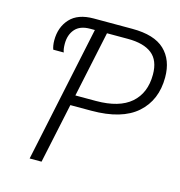

<svg xmlns="http://www.w3.org/2000/svg" viewBox="-106 -809 848 903"><g transform="rotate(15 318.0 -357.0)"><path d="M119 0 259 -663H236Q187 -663 163 -635.5Q139 -608 139 -564Q139 -551 140.5 -540.5Q142 -530 145 -523H94Q91 -530 89 -542Q87 -554 87 -567Q87 -631 125 -672.5Q163 -714 240 -714H428Q535 -714 585.5 -666Q636 -618 636 -533Q636 -422 562.5 -357Q489 -292 341 -292H239L177 0ZM350 -342Q463 -342 520 -391.5Q577 -441 577 -531Q577 -600 537 -631.5Q497 -663 420 -663H318L250 -342Z"/></g></svg>

Font: Noto Sans Light
Style: Italic
Weight: 300
Italic angle: -12°
Designer: Monotype Design Team
Foundry: Monotype Imaging Inc.
Version: Version 2.013; ttfautohint (v1.8.4.7-5d5b)